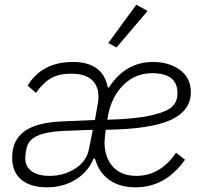

<svg xmlns="http://www.w3.org/2000/svg" viewBox="-20 -789 867 821"><path d="M611 -742 478 -586 443 -605 563 -769ZM192 -37Q254 -37 303 -69Q352 -101 361 -155L377 -234L246 -229Q176 -225 138 -207.5Q100 -190 93 -152Q88 -128 88 -112Q88 -77 115 -57Q142 -37 192 -37ZM631 -476Q559 -476 508.5 -426.5Q458 -377 442 -296L439 -277Q559 -280 627.5 -296Q696 -312 717.5 -334Q739 -356 739 -390Q739 -476 631 -476ZM181 12Q110 12 71 -21Q32 -54 32 -115Q32 -190 85 -228Q138 -266 249 -270L386 -276L397 -339Q401 -356 401 -376Q401 -422 372 -448Q343 -474 284 -474Q232 -474 198 -454.5Q164 -435 134 -392L98 -423Q160 -524 292 -524Q420 -524 441 -415H446Q516 -524 634 -524Q703 -524 749.5 -490Q796 -456 796 -394Q796 -317 712 -277Q628 -237 432 -234Q427 -194 427 -180Q427 -116 462.5 -76.5Q498 -37 563 -37Q665 -37 733 -136L771 -106Q688 12 559 12Q492 12 447 -20Q402 -52 386 -111H380Q356 -53 302.5 -20.5Q249 12 181 12Z"/></svg>

Font: IBM Plex Sans Light
Style: Italic
Weight: 300
Italic angle: -11.31°
Designer: Mike Abbink, Paul van der Laan, Pieter van Rosmalen
Foundry: Bold Monday
Version: Version 3.0